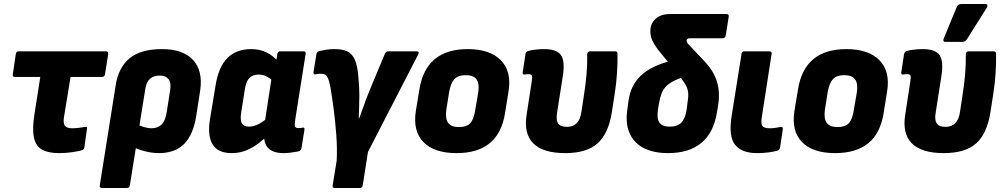

<svg xmlns="http://www.w3.org/2000/svg" viewBox="-20 -753 5004 958"><path d="M274 11Q222 11 190.5 -6Q159 -23 149.5 -66Q140 -109 152 -184L181 -369H54Q41 -369 44 -383L59 -484Q61 -497 74 -497H509Q522 -497 520 -484L504 -383Q502 -369 489 -369H332L299 -167Q295 -138 303.5 -125.5Q312 -113 340 -113Q359 -113 376.5 -115.5Q394 -118 406 -120Q417 -123 414 -110L401 -18Q400 -12 397 -8.5Q394 -5 388 -3Q369 2 339 6.5Q309 11 274 11Z M489 185Q475 185 478 171L557 -326Q571 -417 627 -462.5Q683 -508 788 -508Q893 -508 943 -454Q993 -400 979 -303L960 -180Q945 -81 899 -35Q853 11 773 11Q739 11 702.5 1.5Q666 -8 641 -21L658 -137Q675 -126 696.5 -119.5Q718 -113 736 -113Q768 -113 787 -132.5Q806 -152 812 -195L829 -303Q835 -340 821 -358Q807 -376 777 -376Q746 -376 728 -359.5Q710 -343 705 -309L628 171Q626 185 613 185Z M1135 11Q1068 11 1041 -32.5Q1014 -76 1028 -160L1055 -323Q1070 -419 1114.5 -463.5Q1159 -508 1233 -508Q1277 -508 1312 -490.5Q1347 -473 1372 -440L1354 -336Q1335 -358 1314 -369.5Q1293 -381 1272 -381Q1242 -381 1225 -364.5Q1208 -348 1202 -309L1183 -189Q1178 -154 1187 -137.5Q1196 -121 1222 -121Q1246 -121 1272.5 -135Q1299 -149 1329 -177L1328 -88Q1301 -62 1272 -39.5Q1243 -17 1209.5 -3Q1176 11 1135 11ZM1394 11Q1341 11 1316.5 -16Q1292 -43 1300 -96L1304 -120L1301 -141L1341 -403L1357 -441L1364 -484Q1366 -497 1380 -497H1494Q1507 -497 1505 -484L1452 -149Q1449 -126 1453 -120Q1457 -114 1468 -114Q1475 -114 1480 -114.5Q1485 -115 1490 -116Q1501 -119 1499 -105L1484 -13Q1483 -1 1466 3Q1449 6 1430.5 8.5Q1412 11 1394 11Z M1650 185Q1637 185 1640 171L1660 48Q1663 -12 1658 -79.5Q1653 -147 1644.5 -211.5Q1636 -276 1627 -327Q1622 -350 1616.5 -362.5Q1611 -375 1603 -380Q1595 -385 1582 -385Q1576 -385 1568.5 -384.5Q1561 -384 1555 -382Q1543 -381 1544 -392L1559 -484Q1562 -495 1572 -498Q1589 -502 1608 -505Q1627 -508 1650 -508Q1686 -508 1711 -497.5Q1736 -487 1750.5 -455Q1765 -423 1769 -358Q1771 -337 1772 -316.5Q1773 -296 1773 -277Q1773 -256 1772 -223Q1771 -190 1770 -162H1772Q1779 -180 1788 -206Q1797 -232 1807.5 -259.5Q1818 -287 1827 -309L1901 -486Q1906 -497 1918 -497H2058Q2074 -497 2067 -482L1816 5L1790 171Q1788 185 1775 185Z M2258 11Q2146 11 2092.5 -44.5Q2039 -100 2055 -200L2073 -309Q2106 -508 2314 -508Q2425 -508 2479.5 -452Q2534 -396 2517 -295L2500 -189Q2484 -88 2423.5 -38.5Q2363 11 2258 11ZM2270 -119Q2308 -119 2326 -138Q2344 -157 2351 -203L2366 -290Q2373 -336 2357.5 -357Q2342 -378 2303 -378Q2266 -378 2247.5 -358.5Q2229 -339 2221 -294L2207 -206Q2201 -161 2216 -140Q2231 -119 2270 -119Z M2800 11Q2689 11 2640.5 -38Q2592 -87 2608 -183L2633 -346Q2637 -369 2633.5 -376Q2630 -383 2617 -383Q2611 -383 2606.5 -382.5Q2602 -382 2597 -381Q2587 -380 2588 -392L2602 -484Q2604 -491 2607.5 -494.5Q2611 -498 2621 -500Q2637 -504 2657 -506Q2677 -508 2695 -508Q2758 -508 2779 -478Q2800 -448 2788 -372L2759 -187Q2754 -152 2765.5 -136Q2777 -120 2809 -120Q2839 -120 2857.5 -138.5Q2876 -157 2881 -195L2893 -274Q2902 -329 2906.5 -382Q2911 -435 2910 -482Q2910 -497 2925 -497H3049Q3061 -497 3061 -485Q3062 -440 3058.5 -387.5Q3055 -335 3047 -284L3033 -194Q3016 -86 2961.5 -37.5Q2907 11 2800 11Z M3313 11Q3242 11 3192.5 -14Q3143 -39 3121 -89Q3099 -139 3111 -212L3117 -257Q3125 -306 3148.5 -341Q3172 -376 3207 -399Q3242 -422 3283 -436Q3324 -450 3365 -456L3421 -377Q3378 -366 3350 -353Q3322 -340 3306 -324.5Q3290 -309 3282 -289Q3274 -269 3269 -242L3263 -207Q3256 -161 3270.5 -141Q3285 -121 3322 -121Q3359 -121 3379 -140.5Q3399 -160 3406 -206L3411 -246Q3416 -276 3413 -295.5Q3410 -315 3398 -335Q3386 -355 3360 -386L3261 -508Q3242 -534 3233.5 -554Q3225 -574 3225 -598Q3225 -635 3251 -659Q3277 -683 3325 -683H3605Q3618 -683 3616 -669L3601 -576Q3598 -562 3585 -562H3422Q3413 -562 3409.5 -559Q3406 -556 3406 -550Q3406 -545 3408.5 -540.5Q3411 -536 3417 -530L3498 -444Q3527 -413 3543.5 -380Q3560 -347 3565 -311Q3570 -275 3564 -233L3557 -191Q3541 -91 3479.5 -40Q3418 11 3313 11Z M3757 11Q3681 11 3647.5 -31Q3614 -73 3631 -177L3680 -484Q3682 -497 3695 -497H3819Q3832 -497 3830 -484L3781 -168Q3776 -136 3784 -124.5Q3792 -113 3821 -113Q3835 -113 3849.5 -115Q3864 -117 3876 -120Q3887 -121 3886 -108L3872 -16Q3869 -4 3858 -1Q3840 4 3814.5 7.5Q3789 11 3757 11Z M4147 11Q4035 11 3981.5 -44.5Q3928 -100 3944 -200L3962 -309Q3995 -508 4203 -508Q4314 -508 4368.5 -452Q4423 -396 4406 -295L4389 -189Q4373 -88 4312.5 -38.5Q4252 11 4147 11ZM4159 -119Q4197 -119 4215 -138Q4233 -157 4240 -203L4255 -290Q4262 -336 4246.5 -357Q4231 -378 4192 -378Q4155 -378 4136.5 -358.5Q4118 -339 4110 -294L4096 -206Q4090 -161 4105 -140Q4120 -119 4159 -119Z M4689 11Q4578 11 4529.5 -38Q4481 -87 4497 -183L4522 -346Q4526 -369 4522.5 -376Q4519 -383 4506 -383Q4500 -383 4495.5 -382.5Q4491 -382 4486 -381Q4476 -380 4477 -392L4491 -484Q4493 -491 4496.5 -494.5Q4500 -498 4510 -500Q4526 -504 4546 -506Q4566 -508 4584 -508Q4647 -508 4668 -478Q4689 -448 4677 -372L4648 -187Q4643 -152 4654.5 -136Q4666 -120 4698 -120Q4728 -120 4746.5 -138.5Q4765 -157 4770 -195L4782 -274Q4791 -329 4795.5 -382Q4800 -435 4799 -482Q4799 -497 4814 -497H4938Q4950 -497 4950 -485Q4951 -440 4947.5 -387.5Q4944 -335 4936 -284L4922 -194Q4905 -86 4850.5 -37.5Q4796 11 4689 11ZM4696 -544Q4689 -544 4687.5 -549.5Q4686 -555 4689 -561L4754 -719Q4758 -727 4763.5 -730Q4769 -733 4777 -733H4897Q4905 -733 4906.5 -727.5Q4908 -722 4904 -715L4805 -558Q4797 -544 4781 -544Z"/></svg>

Font: Sofia Sans Semi Condensed Black
Style: Italic
Weight: 900
Italic angle: -9°
Version: Version 4.100